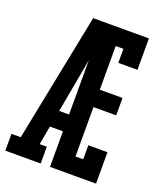

<svg xmlns="http://www.w3.org/2000/svg" viewBox="-136 -824 772 913"><g transform="rotate(20 250.0 -367.5)"><path d="M0 0V-85H47L128 -490L177 -735H261Q250 -674 239 -612.5Q228 -551 217 -490L176 -265H226V-180H160L143 -85H179V0ZM226 0V-735H459V-576H362V-647H323V-426H438V-338H323V-88H362V-159H459V0Z"/></g></svg>

Font: Iosevka Slab Semibold
Style: Regular
Weight: 600
Monospace: yes
Designer: Belleve Invis
Foundry: Belleve Invis
Version: Version 11.1.1; ttfautohint (v1.8.3)